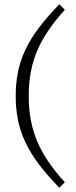

<svg xmlns="http://www.w3.org/2000/svg" viewBox="-20 -754 356 899"><path d="M114.5 -304.5Q114.5 -246.5 123.8 -194.8Q133 -143 153.2 -94.5Q173.5 -46 205.8 1.8Q238 49.5 283.5 99L258 125Q200 66 160.5 13Q121 -40 97.5 -90.8Q74 -141.5 63.8 -194Q53.5 -246.5 53.5 -304.5Q53.5 -362.5 63.8 -415Q74 -467.5 97.5 -518.2Q121 -569 160.5 -621.8Q200 -674.5 258 -734L283.5 -708Q238 -658 205.8 -610.2Q173.5 -562.5 153.2 -514.2Q133 -466 123.8 -414.2Q114.5 -362.5 114.5 -304.5Z"/></svg>

Font: Newsreader 9pt Light
Style: Regular
Weight: 300
Designer: Hugues Gentile
Foundry: Production Type
Version: Version 1.003